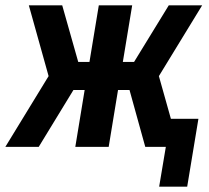

<svg xmlns="http://www.w3.org/2000/svg" viewBox="-41 -550 781 719"><path d="M660 149 702 -105H599L554 -265L716 -530H591L461 -318H419L454 -530H329L294 -318H252L192 -530H67L141 -265L-21 0H104L234 -213H276L241 0H366L401 -213H444L503 0H580L555 149Z"/></svg>

Font: Iosevka Sparkle Oblique
Style: Bold
Weight: 700
Italic angle: -9°
Designer: Belleve Invis
Foundry: Belleve Invis
Version: Version 4.5.0; ttfautohint (v1.8.3)